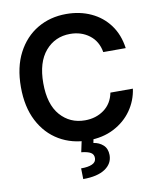

<svg xmlns="http://www.w3.org/2000/svg" viewBox="-101 -814 910 1118"><g transform="rotate(-10 353.5 -255.0)"><path d="M367.7 9.8Q272 9.8 196.5 -34.7Q121.1 -79.1 77.9 -162.6Q34.7 -246.1 34.7 -363.3Q34.7 -481 78.4 -564.7Q122.1 -648.4 197.3 -692.9Q272.5 -737.3 367.7 -737.3Q448.2 -737.3 513.9 -707Q579.6 -676.8 621.8 -619.6Q664.1 -562.5 675.3 -481.4H542.5Q531.2 -546.9 483.6 -583Q436 -619.1 370.1 -619.1Q280.8 -619.1 223.9 -553Q167 -486.8 167 -363.3Q167 -238.3 223.9 -173.3Q280.8 -108.4 369.6 -108.4Q434.6 -108.4 482.2 -143.1Q529.8 -177.7 542.5 -241.7H675.3Q665.5 -171.9 625.5 -115Q585.4 -58.1 519.8 -24.2Q454.1 9.8 367.7 9.8ZM330.1 -0.5H399.9L394 29.8Q427.7 34.7 450.9 55.7Q474.1 76.7 474.6 115.2Q474.6 166 429.2 196.3Q383.8 226.6 299.3 226.6L297.9 163.1Q338.9 163.6 363 152.8Q387.2 142.1 387.7 118.7Q388.2 96.2 370.6 85.4Q353 74.7 314.9 70.8Z"/></g></svg>

Font: Inter Tight SemiBold
Style: Regular
Weight: 600
Designer: Rasmus Andersson
Foundry: rsms
Version: Version 3.004; ttfautohint (v1.8.4.7-5d5b)